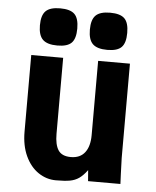

<svg xmlns="http://www.w3.org/2000/svg" viewBox="-55 -820 709 875"><g transform="rotate(5 300.0 -383.0)"><path d="M72 -199.5V-550H218V-202.5Q218 -152.5 234.5 -127.5Q251 -102.5 292 -102.5Q334.5 -102.5 356.2 -130.8Q378 -159 378 -210.5V-550H523.5V-119Q523.5 -99 526 -45Q527 -28 528 0H380L376 -50Q357 -24.5 339 -12Q321 0.5 297.5 4.8Q274 9 233.5 9Q190 9 153 -16Q116 -41 94 -88.2Q72 -135.5 72 -199.5ZM99.5 -688.5Q99.5 -734.5 119.2 -754Q139 -773.5 185 -773.5Q231.5 -773.5 251 -754.2Q270.5 -735 270.5 -688.5Q270.5 -642.5 251.5 -623Q232.5 -603.5 186.5 -603.5Q140 -603.5 119.8 -623.2Q99.5 -643 99.5 -688.5ZM328 -688.5Q328 -734.5 347.8 -754Q367.5 -773.5 413.5 -773.5Q460 -773.5 479.5 -754.2Q499 -735 499 -688.5Q499 -642.5 480 -623Q461 -603.5 415 -603.5Q368.5 -603.5 348.2 -623.2Q328 -643 328 -688.5Z"/></g></svg>

Font: JuliaMono ExtraBold
Style: Regular
Weight: 800
Monospace: yes
Designer: cormullion
Foundry: corm
Version: Version 0.055; ttfautohint (v1.8.4)